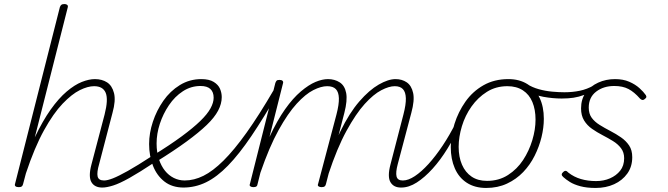

<svg xmlns="http://www.w3.org/2000/svg" viewBox="-20 -910 3301 949"><path d="M485 17Q467 17 453.5 10.5Q440 4 432 -9.5Q424 -23 424 -45Q424 -67 432 -97L497 -344Q516 -418 502.5 -451Q489 -484 445 -484Q414 -484 374.5 -464.5Q335 -445 289.5 -397.5Q244 -350 197.5 -266Q151 -182 108 -53L94 0Q92 8 87.5 11.5Q83 15 73 15Q62 15 57 11Q52 7 54 0L276 -875Q279 -883 283.5 -886.5Q288 -890 299 -890Q307 -890 312 -886Q317 -882 315 -874L152 -231Q191 -313 230.5 -368.5Q270 -424 309.5 -457.5Q349 -491 384.5 -505Q420 -519 449 -519Q484 -519 509 -503Q534 -487 543.5 -450Q553 -413 536 -352L470 -99Q458 -58 462.5 -38Q467 -18 494 -18Q503 -18 507 -12.5Q511 -7 510 -0.5Q509 6 502.5 11.5Q496 17 485 17Z M486 17Q477 17 472.5 11.5Q468 6 469.5 -0.5Q471 -7 477.5 -12.5Q484 -18 495 -18Q511 -18 538 -28.5Q565 -39 611.5 -65Q658 -91 730 -138Q736 -143 741 -140Q746 -137 749.5 -131Q753 -125 752 -118.5Q751 -112 743 -107Q669 -58 620 -30.5Q571 -3 539 7Q507 17 486 17Z M737 -142Q821 -194 878 -236Q935 -278 970 -312Q1005 -346 1020.5 -374.5Q1036 -403 1036 -427Q1036 -455 1020 -470Q1004 -485 971 -485Q924 -485 884 -459Q844 -433 815 -390Q786 -347 770 -298Q754 -249 754 -201Q754 -157 765.5 -123Q777 -89 795.5 -66Q814 -43 839 -30.5Q864 -18 893 -18Q900 -18 903 -12.5Q906 -7 904.5 -0.5Q903 6 898.5 11.5Q894 17 888 17Q831 17 793 -12.5Q755 -42 736 -91Q717 -140 717 -198Q717 -252 735.5 -308Q754 -364 787.5 -412Q821 -460 869 -489.5Q917 -519 975 -519Q1014 -519 1036.5 -505Q1059 -491 1067.5 -471Q1076 -451 1076 -430Q1076 -397 1058 -363Q1040 -329 1001.5 -292Q963 -255 901.5 -210Q840 -165 753 -111Z M886 17Q877 17 873 11.5Q869 6 870 -1Q871 -8 876.5 -13Q882 -18 893 -18Q939 -18 985.5 -41Q1032 -64 1084.5 -116Q1137 -168 1198.5 -254Q1260 -340 1334 -467Q1338 -475 1344.5 -473.5Q1351 -472 1355.5 -466Q1360 -460 1355 -452Q1283 -327 1222.5 -237.5Q1162 -148 1107 -91.5Q1052 -35 998.5 -9Q945 17 886 17Z M1962 17Q1944 17 1931 10.5Q1918 4 1910 -9.5Q1902 -23 1902 -45Q1902 -67 1910 -97L1974 -344Q1987 -394 1986 -424.5Q1985 -455 1971.5 -469.5Q1958 -484 1931 -484Q1903 -484 1864.5 -464Q1826 -444 1782.5 -396Q1739 -348 1692.5 -263Q1646 -178 1603 -48H1588Q1619 -172 1663 -262Q1707 -352 1756 -408.5Q1805 -465 1852 -492Q1899 -519 1935 -519Q1967 -519 1990.5 -503Q2014 -487 2022 -450.5Q2030 -414 2013 -352L1946 -99Q1935 -58 1940 -38Q1945 -18 1970 -18Q1978 -18 1981.5 -12.5Q1985 -7 1984 -0.5Q1983 6 1977.5 11.5Q1972 17 1962 17ZM1232 15Q1223 15 1217.5 11Q1212 7 1215 0L1341 -500Q1344 -508 1347.5 -511.5Q1351 -515 1362 -515Q1372 -515 1376.5 -510.5Q1381 -506 1379 -499L1312 -233Q1350 -315 1389 -370Q1428 -425 1467 -458Q1506 -491 1539.5 -505Q1573 -519 1601 -519Q1634 -519 1659 -503Q1684 -487 1691 -450.5Q1698 -414 1682 -352L1591 0Q1589 8 1584.5 11.5Q1580 15 1569 15Q1560 15 1554.5 11Q1549 7 1552 0L1643 -344Q1656 -394 1655 -424.5Q1654 -455 1640 -469.5Q1626 -484 1597 -484Q1567 -484 1528.5 -464.5Q1490 -445 1446.5 -397.5Q1403 -350 1357 -267Q1311 -184 1267 -56L1253 0Q1252 8 1247.5 11.5Q1243 15 1232 15Z M1963 17Q1954 17 1949.5 11.5Q1945 6 1946.5 -0.5Q1948 -7 1954.5 -12.5Q1961 -18 1972 -18Q1998 -18 2030.5 -39.5Q2063 -61 2098 -99.5Q2133 -138 2168 -190.5Q2203 -243 2234 -305Q2238 -312 2243.5 -312Q2249 -312 2254 -307.5Q2259 -303 2256 -295Q2227 -233 2192 -176Q2157 -119 2118 -76Q2079 -33 2040 -8Q2001 17 1963 17Z M2383 19Q2327 19 2287.5 -6.5Q2248 -32 2228 -78Q2208 -124 2208 -183Q2208 -239 2226.5 -298Q2245 -357 2280.5 -407.5Q2316 -458 2369.5 -488.5Q2423 -519 2493 -519Q2547 -519 2586.5 -494.5Q2626 -470 2647 -426.5Q2668 -383 2668 -323Q2668 -279 2656.5 -232Q2645 -185 2622.5 -140Q2600 -95 2566 -59.5Q2532 -24 2486 -2.5Q2440 19 2383 19ZM2387 -16Q2446 -16 2491 -45Q2536 -74 2565.5 -119Q2595 -164 2611 -217Q2627 -270 2627 -319Q2627 -368 2611.5 -405.5Q2596 -443 2564.5 -463.5Q2533 -484 2488 -484Q2431 -484 2386.5 -456Q2342 -428 2310.5 -383.5Q2279 -339 2263 -286Q2247 -233 2247 -184Q2247 -134 2263.5 -96Q2280 -58 2311 -37Q2342 -16 2387 -16Z M2756 -423Q2713 -423 2665.5 -431.5Q2618 -440 2575 -467Q2564 -474 2564.5 -482Q2565 -490 2571.5 -494.5Q2578 -499 2586 -494Q2611 -478 2643.5 -469Q2676 -460 2709.5 -457Q2743 -454 2770 -454Q2810 -454 2846 -461.5Q2882 -469 2915 -488Q2923 -493 2928 -489Q2933 -485 2933.5 -478.5Q2934 -472 2926 -468Q2895 -451 2868 -441Q2841 -431 2815 -427Q2789 -423 2756 -423Z M2924 19Q2880 19 2848.5 10.5Q2817 2 2797 -10.5Q2777 -23 2764 -35Q2756 -42 2756.5 -48Q2757 -54 2764 -60Q2770 -66 2776 -65.5Q2782 -65 2789 -57Q2817 -35 2851.5 -25Q2886 -15 2926 -15Q2964 -15 2995 -28.5Q3026 -42 3045.5 -66.5Q3065 -91 3065 -128Q3065 -157 3049.5 -177.5Q3034 -198 3009.5 -213Q2985 -228 2958 -242Q2931 -256 2906.5 -273Q2882 -290 2867 -314.5Q2852 -339 2852 -374Q2852 -420 2875 -452Q2898 -484 2936.5 -501.5Q2975 -519 3020 -519Q3060 -519 3090 -506Q3120 -493 3140.5 -474.5Q3161 -456 3172 -440Q3176 -433 3174.5 -429Q3173 -425 3165 -419Q3160 -415 3154.5 -416Q3149 -417 3143 -423Q3115 -455 3086.5 -470Q3058 -485 3016 -485Q2963 -485 2926.5 -457Q2890 -429 2890 -378Q2890 -348 2904.5 -328Q2919 -308 2944 -292.5Q2969 -277 2997 -262.5Q3025 -248 3049.5 -231Q3074 -214 3089.5 -191Q3105 -168 3105 -133Q3105 -86 3080.5 -52Q3056 -18 3015.5 0.5Q2975 19 2924 19Z"/></svg>

Font: Playwrite IS Thin
Style: Regular
Weight: 250
Designer: Veronika Burian, José Scaglione
Foundry: TypeTogether
Version: Version 1.002